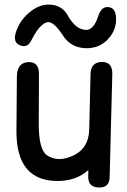

<svg xmlns="http://www.w3.org/2000/svg" viewBox="-20 -792 560 849"><path d="M118.9 -614Q100.4 -577.1 66.4 -592.5Q37.6 -605.7 49.2 -645.7Q64.3 -697.5 107.3 -734.9Q150.7 -772.2 195.5 -771.8Q254 -771.4 280.6 -722.1Q314.6 -661.5 359.8 -659.7Q394.2 -658.4 414.4 -720.8Q427.8 -762.1 456.6 -760.8Q495.7 -759.5 493.1 -700.2Q491 -650 450.1 -611.4Q415.7 -579.3 364.1 -578.8Q294.8 -578.4 258.3 -635.1Q214.4 -702.8 186 -693.1Q153.3 -682.6 118.9 -614ZM419.9 37.1Q369.1 37.1 370.1 -11.2L370.6 -40Q317.4 8.3 234.4 8.3Q50.8 7.8 52.7 -214.4L54.7 -454.1Q55.7 -512.7 101.6 -517.1Q153.3 -521.5 152.3 -462.9L151.4 -249.5Q150.4 -131.3 187.5 -105.5Q238.3 -71.3 308.6 -106.4Q372.1 -138.7 374.5 -218.8L380.4 -465.3Q381.8 -518.6 433.6 -518.1Q477.5 -517.1 476.6 -464.4L464.8 -8.3Q463.9 37.1 419.9 37.1Z"/></svg>

Font: Comic Relief LRS
Style: Regular
Weight: 400
Designer: Jeff Davis
Foundry: Loudifier
Version: Version 1.0